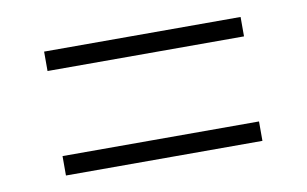

<svg xmlns="http://www.w3.org/2000/svg" viewBox="-42 -555 653 409"><g transform="rotate(-10 284.5 -350.0)"><path d="M72 -442V-484H497V-442ZM72 -216V-258H497V-216Z"/></g></svg>

Font: Modern
Style: Regular
Weight: 300
Designer: Julieta Ulanovsky
Foundry: Julieta Ulanovsky
Version: Version 8.000